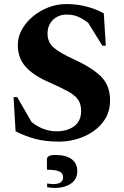

<svg xmlns="http://www.w3.org/2000/svg" viewBox="-20 -690 612 949"><path d="M271 10Q205 10 154.5 -3.5Q104 -17 57 -41L47 -210H65L136 -87Q163 -65 194.5 -53Q226 -41 259 -41Q313 -41 347 -66.5Q381 -92 381 -142Q381 -176 365.5 -198Q350 -220 314 -239.5Q278 -259 215 -287Q144 -318 106 -361Q68 -404 68 -468Q68 -508 88.5 -544.5Q109 -581 143.5 -609.5Q178 -638 220.5 -654Q263 -670 308 -670Q359 -670 406 -658Q453 -646 493 -624L503 -464H486L416 -577Q390 -597 365.5 -607.5Q341 -618 310 -618Q269 -618 242 -592Q215 -566 215 -523Q215 -482 244.5 -455.5Q274 -429 347 -396Q438 -354 481 -310Q524 -266 524 -194Q524 -130 487 -84Q450 -38 392 -14Q334 10 271 10ZM250 239Q242 239 231.5 238Q221 237 213 235V217Q221 218 229 219Q237 220 242 220Q292 220 292 186Q292 165 272.5 157Q253 149 212 149V97Q212 88 221 82Q230 76 253 76Q307 76 334.5 97Q362 118 362 156Q362 196 330.5 217.5Q299 239 250 239Z"/></svg>

Font: Spectral
Style: Bold
Weight: 700
Designer: Jean-Baptiste Levee
Foundry: Production Type
Version: Version 2.001